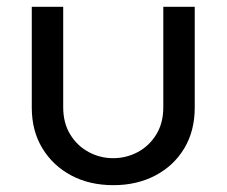

<svg xmlns="http://www.w3.org/2000/svg" viewBox="-20 -530 664 562"><path d="M312 12Q242 12 188.5 -16.5Q135 -45 104 -96Q73 -147 73 -215V-510H165V-216Q165 -170 185.5 -136.5Q206 -103 239.5 -85Q273 -67 311 -67Q350 -67 383.5 -85Q417 -103 437.5 -136.5Q458 -170 458 -216V-510H550V-215Q550 -147 519.5 -96Q489 -45 435 -16.5Q381 12 312 12Z"/></svg>

Font: MuseoModerno
Style: Regular
Weight: 400
Designer: Pablo Cosgaya, Héctor Gatti, Marcela Romero, and the Authors of The MuseoModerno Project.
Foundry: Omnibus-Type Team
Version: Version 1.001